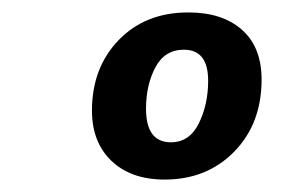

<svg xmlns="http://www.w3.org/2000/svg" viewBox="-20 -702 496 309"><path d="M128 -524Q128 -593 171 -637.5Q214 -682 283 -682Q338 -682 369.5 -654Q401 -626 401 -574Q401 -503 357 -458Q313 -413 245 -413Q191 -413 159.5 -443Q128 -473 128 -524ZM315 -572Q315 -622 276 -622Q245 -622 230 -593.5Q215 -565 215 -527Q215 -473 255 -473Q285 -473 300 -503.5Q315 -534 315 -572Z"/></svg>

Font: Andada Pro ExtraBold
Style: Italic
Weight: 800
Italic angle: -6.99998°
Designer: Carolina Giovagnoli
Foundry: Huerta Tipografica
Version: Version 3.005; ttfautohint (v1.8.4)